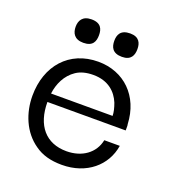

<svg xmlns="http://www.w3.org/2000/svg" viewBox="-108 -637 667 733"><g transform="rotate(20 225.5 -270.5)"><path d="M223 10C324 10 394 -51 407 -134H344C333 -79 285 -45 222 -45C138 -45 90 -102 90 -197H408C408 -201 408 -206 408 -211C408 -216 408 -219 407 -222C402 -335 325 -408 221 -408C103 -408 28 -322 28 -200C28 -131 55 -61 113 -21C142 0 178 10 223 10ZM92 -232C97 -272 115 -312 151 -336C169 -348 192 -354 220 -354C281 -354 315 -321 331 -282C338 -263 342 -246 342 -232ZM141 -456C180 -456 188 -479 188 -504C188 -528 180 -551 141 -551C104 -551 93 -528 93 -504C93 -479 104 -456 141 -456ZM298 -456C335 -456 344 -479 344 -504C344 -528 335 -551 298 -551C259 -551 250 -528 250 -504C250 -479 259 -456 298 -456Z"/></g></svg>

Font: OSH Darker Grotesque Medium
Style: Regular
Weight: 500
Designer: Gabriel Lam
Foundry: TypeRant
Version: Version 1.000;Glyphs 3.1.1 (3148)